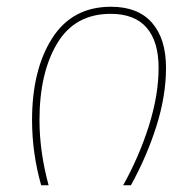

<svg xmlns="http://www.w3.org/2000/svg" viewBox="-20 -549 582 569"><path d="M472 -348Q472 -265 443.5 -175Q415 -85 368 0H345Q393 -86 421.5 -177Q450 -268 450 -348Q450 -426 414.5 -467Q379 -508 308 -508Q202 -508 149.5 -420.5Q97 -333 97 -193Q97 -100 124 0H102Q75 -95 75 -193Q75 -342 134.5 -435.5Q194 -529 309 -529Q389 -529 430.5 -481.5Q472 -434 472 -348Z"/></svg>

Font: FiraGO Thin
Style: Italic
Weight: 100
Italic angle: -8°
Designer: bBox Type GmbH
Foundry: bBox Type GmbH
Version: Version 1.001